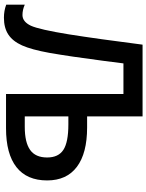

<svg xmlns="http://www.w3.org/2000/svg" viewBox="99 -854 765 1004"><g transform="rotate(90 482.0 -351.5)"><path d="M646 -424H588V-714H213Q183 -479 159 -328Q134 -174 114 -130Q93 -86 58 -86Q31 -86 4 -98V-1Q36 11 72 11Q125 11 160 -12Q195 -35 217 -84Q239 -133 256 -227Q275 -336 297 -505L311 -614H471V0H650Q784 0 853.5 -54.5Q923 -109 923 -215Q923 -317 852 -370.5Q781 -424 646 -424ZM630 -326Q723 -326 763 -300Q803 -274 803 -215Q803 -154 763.5 -126Q724 -98 643 -98H588V-326Z"/></g></svg>

Font: OpenSansMMV
Style: Semibold
Weight: 600
Designer: Steve Matteson
Foundry: Ascender Corporation
Version: Version 6.000